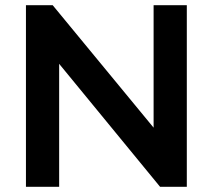

<svg xmlns="http://www.w3.org/2000/svg" viewBox="-20 -720 820 740"><path d="M80 -700V0H208V-474L597 0H700V-700H572V-228L183 -700Z"/></svg>

Font: KT Kiyosuna Sans Bold
Style: Regular
Weight: 700
Designer: [Zen Kaku Gothic] Yoshimichi Ohira
Version: Version 1.010;Glyphs 3.1.2 (3151)